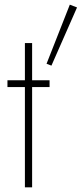

<svg xmlns="http://www.w3.org/2000/svg" viewBox="-20 -805 351 825"><path d="M280 -785 311 -773 201 -523 180 -531ZM12 -460H87V-620H118V-460H193V-431H118V0H87V-431H12Z"/></svg>

Font: Jost* Thin
Style: Regular
Weight: 200
Version: Version 3.7